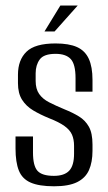

<svg xmlns="http://www.w3.org/2000/svg" viewBox="-20 -658 387 685"><path d="M172.9 6.6Q119.3 6.6 89.1 -6.7Q59 -19.9 47.2 -49.7Q35.4 -79.5 35.4 -127.9V-171.2H97.7V-113.6Q97.7 -66.5 113.8 -48.5Q130 -30.6 172.3 -30.6Q209.4 -30.6 226.8 -48.9Q244.2 -67.2 244.2 -109.5V-137.7Q244.2 -160.6 236.9 -177.4Q229.6 -194.3 210.2 -208.3Q190.9 -222.2 156.2 -235.8Q123.5 -249.1 98.3 -264.2Q73.1 -279.3 58.6 -302.3Q44.1 -325.3 44.1 -361.3V-391.5Q44.1 -444 74.5 -473.5Q104.8 -503 178.1 -503Q226.1 -503 254.8 -490.1Q283.5 -477.1 296.8 -448.2Q310 -419.4 310 -372.9V-331H249.5V-379.2Q249.5 -429.1 232.2 -447.5Q215 -465.9 178.4 -465.9Q136.3 -465.9 121.8 -445.9Q107.2 -425.9 107.2 -396.4V-369.2Q107.2 -340.8 119.6 -322.9Q132 -305 155.1 -293.1Q178.2 -281.2 210.5 -267.8Q239.5 -256.2 261.8 -242.5Q284.2 -228.8 297.1 -205.9Q310 -182.9 310 -142.5V-120.1Q310 -79.6 297.5 -51.2Q284.9 -22.9 255 -8.1Q225.1 6.6 172.9 6.6ZM138.7 -545.7 195.3 -638.2H257.2L174.7 -545.7Z"/></svg>

Font: Alumni Sans Thin
Style: Regular
Weight: 100
Designer: Robert E. Leuschke
Foundry: Robert E. Leuschke
Version: Version 1.018